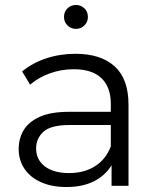

<svg xmlns="http://www.w3.org/2000/svg" viewBox="-20 -746 630 771"><path d="M428 0V-116L425 -135V-329Q425 -396 387.5 -432Q350 -468 276 -468Q225 -468 179 -451Q133 -434 101 -406L69 -459Q109 -493 165 -511.5Q221 -530 283 -530Q385 -530 440.5 -479.5Q496 -429 496 -326V0ZM247 5Q188 5 144.5 -14.5Q101 -34 78 -68.5Q55 -103 55 -148Q55 -189 74.5 -222.5Q94 -256 138.5 -276.5Q183 -297 258 -297H439V-244H260Q184 -244 154.5 -217Q125 -190 125 -150Q125 -105 160 -78Q195 -51 258 -51Q318 -51 361.5 -78.5Q405 -106 425 -158L441 -109Q421 -57 371.5 -26Q322 5 247 5ZM285 -630Q265 -630 251 -644Q237 -658 237 -678Q237 -699 251 -712.5Q265 -726 285 -726Q305 -726 319 -712.5Q333 -699 333 -678Q333 -658 319 -644Q305 -630 285 -630Z"/></svg>

Font: Montserrat Thin
Style: Regular
Weight: 400
Version: Version 9.000